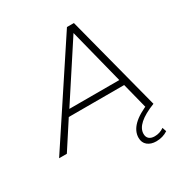

<svg xmlns="http://www.w3.org/2000/svg" viewBox="-253 -854 1164 1225"><g transform="rotate(-30 329.0 -241.5)"><path d="M-47 0 415 -700H466L648 0H596L546 -197H138L10 0ZM167 -240H535L432 -646ZM545 217Q506 217 481.5 197Q457 177 457 141Q457 93 498 52Q539 11 627 -24L648 0Q497 59 497 135Q497 159 511.5 171.5Q526 184 552 184Q590 184 621 162L631 192Q593 217 545 217Z"/></g></svg>

Font: Montserrat Light
Style: Italic
Weight: 300
Italic angle: -11.3°
Designer: Julieta Ulanovsky
Foundry: Julieta Ulanovsky
Version: Version 9.000; ttfautohint (v1.8.4.7-5d5b)